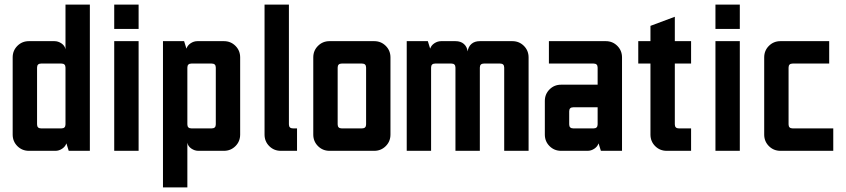

<svg xmlns="http://www.w3.org/2000/svg" viewBox="-20 -663 3719 844"><path d="M250 -383.6H160.7Q142.9 -383.6 142.9 -365.7V-116.4Q142.9 -98.6 160.7 -98.6H250Q267.9 -98.6 267.9 -116.4V-365.7Q267.9 -383.6 250 -383.6ZM267.9 -642.9H375V0H282.1L272.1 -32.1H271.4Q267.1 -18.6 253.2 -9.3Q239.3 0 223.6 0H107.1Q77.1 0 56.4 -20.7Q35.7 -41.4 35.7 -71.4V-410.7Q35.7 -440.7 56.4 -461.4Q77.1 -482.1 107.1 -482.1H219.3Q235.7 -482.1 250.4 -472.1Q265 -462.1 267.9 -446.4Z M482.1 -642.9H589.3V-535.7H482.1ZM482.1 -482.1H589.3V0H482.1Z M910.7 -383.6H821.4Q803.6 -383.6 803.6 -365.7V-116.4Q803.6 -98.6 821.4 -98.6H910.7Q928.6 -98.6 928.6 -116.4V-365.7Q928.6 -383.6 910.7 -383.6ZM696.4 -482.1H789.3L799.3 -450H800Q804.3 -463.6 818.2 -472.9Q832.1 -482.1 847.9 -482.1H964.3Q994.3 -482.1 1015 -461.4Q1035.7 -440.7 1035.7 -410.7V-71.4Q1035.7 -41.4 1015 -20.7Q994.3 0 964.3 0H852.1Q835.7 0 821.1 -10Q806.4 -20 803.6 -35.7V160.7H696.4Z M1142.9 -642.9H1250V-116.4Q1250 -98.6 1267.9 -98.6H1285.7V0H1214.3Q1184.3 0 1163.6 -20.7Q1142.9 -41.4 1142.9 -71.4Z M1571.4 -383.6H1482.1Q1464.3 -383.6 1464.3 -365.7V-116.4Q1464.3 -98.6 1482.1 -98.6H1571.4Q1589.3 -98.6 1589.3 -116.4V-365.7Q1589.3 -383.6 1571.4 -383.6ZM1428.6 -482.1H1625Q1655 -482.1 1675.7 -461.4Q1696.4 -440.7 1696.4 -410.7V-71.4Q1696.4 -41.4 1675.7 -20.7Q1655 0 1625 0H1428.6Q1398.6 0 1377.9 -20.7Q1357.1 -41.4 1357.1 -71.4V-410.7Q1357.1 -440.7 1377.9 -461.4Q1398.6 -482.1 1428.6 -482.1Z M1767.9 -482.1H1860.7L1870.7 -450H1871.4Q1875.7 -463.6 1889.6 -472.9Q1903.6 -482.1 1919.3 -482.1H1982.1Q2005 -482.1 2018.9 -470Q2032.9 -457.9 2035.7 -437.1Q2038.6 -457.9 2052.5 -470Q2066.4 -482.1 2089.3 -482.1H2232.1Q2262.1 -482.1 2282.9 -461.4Q2303.6 -440.7 2303.6 -410.7V0H2196.4V-365.7Q2196.4 -383.6 2178.6 -383.6H2107.1Q2089.3 -383.6 2089.3 -365.7V0H1982.1V-365.7Q1982.1 -383.6 1964.3 -383.6H1892.9Q1875 -383.6 1875 -365.7V0H1767.9Z M2607.1 -191.4H2500Q2482.1 -191.4 2482.1 -173.6V-116.4Q2482.1 -98.6 2500 -98.6H2589.3Q2607.1 -98.6 2607.1 -116.4ZM2392.9 -482.1H2642.9Q2672.9 -482.1 2693.6 -461.4Q2714.3 -440.7 2714.3 -410.7V0H2621.4L2611.4 -32.1H2610.7Q2606.4 -18.6 2592.5 -9.3Q2578.6 0 2562.9 0H2446.4Q2416.4 0 2395.7 -20.7Q2375 -41.4 2375 -71.4V-219.3Q2375 -249.3 2395.7 -270Q2416.4 -290.7 2446.4 -290.7H2607.1V-365.7Q2607.1 -383.6 2589.3 -383.6H2392.9Z M2839.3 -549.3 2946.4 -589.3V-482.1H3017.9V-383.6H2946.4V-116.4Q2946.4 -98.6 2964.3 -98.6H3017.9V0H2910.7Q2880.7 0 2860 -20.7Q2839.3 -41.4 2839.3 -71.4V-383.6H2785.7V-482.1H2839.3Z M3125 -642.9H3232.1V-535.7H3125ZM3125 -482.1H3232.1V0H3125Z M3410.7 -482.1H3625V-383.6H3464.3Q3446.4 -383.6 3446.4 -365.7V-116.4Q3446.4 -98.6 3464.3 -98.6H3642.9V0H3410.7Q3380.7 0 3360 -20.7Q3339.3 -41.4 3339.3 -71.4V-410.7Q3339.3 -440.7 3360 -461.4Q3380.7 -482.1 3410.7 -482.1Z"/></svg>

Font: Aire Exterior
Style: Regular
Weight: 400
Width: 4
Designer: Jayvee Enaguas (HarvettFox96)
Version: 20190503.02